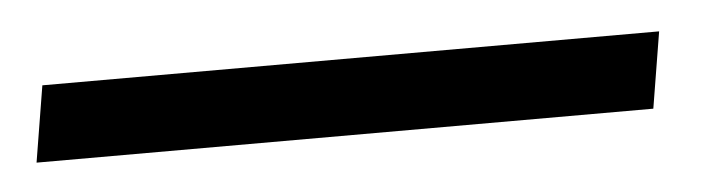

<svg xmlns="http://www.w3.org/2000/svg" viewBox="-36 -14 505 138"><g transform="rotate(-5 216.5 55.5)"><path d="M-4 28 -13 83H432L441 28Z"/></g></svg>

Font: Aerodynamic
Style: Obl
Weight: 500
Designer: Google
Version: Version 2.000980; 2014